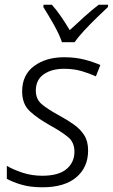

<svg xmlns="http://www.w3.org/2000/svg" viewBox="-20 -785 479 815"><path d="M160 10Q109 10 71.5 -1Q34 -12 9 -26V-81Q36 -65 75.5 -52Q115 -39 159 -39Q229 -39 262.5 -67.5Q296 -96 296 -141Q296 -181 268.5 -203.5Q241 -226 194 -252Q140 -282 107 -312.5Q74 -343 74 -397Q74 -467 124.5 -504.5Q175 -542 252 -542Q300 -542 338.5 -532Q377 -522 406 -509L387 -461Q361 -473 327 -483Q293 -493 252 -493Q199 -493 165.5 -469.5Q132 -446 132 -400Q132 -364 157.5 -342.5Q183 -321 231 -295Q264 -277 292 -257.5Q320 -238 337 -212Q354 -186 354 -146Q354 -75 304 -32.5Q254 10 160 10ZM243 -606Q231 -641 207 -683Q183 -725 164 -755L165 -765H200Q220 -743 240 -713.5Q260 -684 276 -657Q305 -684 337 -713Q369 -742 399 -765H439L438 -755Q419 -737 391.5 -710.5Q364 -684 338 -656Q312 -628 297 -606Z"/></svg>

Font: Noto Sans Light
Style: Italic
Weight: 300
Italic angle: -12°
Designer: Monotype Design Team
Foundry: Monotype Imaging Inc.
Version: Version 2.013; ttfautohint (v1.8.4.7-5d5b)